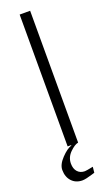

<svg xmlns="http://www.w3.org/2000/svg" viewBox="-157 -666 497 866"><g transform="rotate(-20 91.5 -233.0)"><path d="M66.9 -632.8H117.2V0Q100.1 2.9 77.1 25.4Q54.2 47.9 54.2 78.1Q54.2 103 67.1 117.4Q80.1 131.8 102.1 131.8Q108.9 131.8 142.1 125L139.2 152.8Q138.7 152.8 125.2 157Q111.8 161.1 98.9 164.1Q85.9 167 78.1 167Q46.4 167 27.1 146.2Q7.8 125.5 7.8 91.8Q7.8 65.9 34.9 37.4Q62 8.8 84 2V0H66.9Z"/></g></svg>

Font: Resagokr
Style: Light
Weight: 300
Designer: gluk
Foundry: gluk
Version: Version 0.95